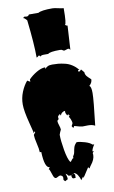

<svg xmlns="http://www.w3.org/2000/svg" viewBox="-123 -1185 779 1313"><g transform="rotate(-10 267.0 -529.0)"><path d="M341.3 -835.4Q270 -835.4 257.8 -822.3Q242.2 -822.3 225.6 -822.3Q209 -822.3 200.2 -813.5Q200.2 -822.3 190.9 -822.3Q180.2 -811.5 175.3 -811.5Q175.3 -906.2 156.2 -1073.2Q154.8 -1074.7 149.4 -1081.1Q138.7 -1093.3 130.9 -1093.3L140.1 -1101.6L157.2 -1099.6Q168.5 -1099.6 174.3 -1110.8H240.7Q262.2 -1124.5 339.4 -1124.5Q353 -1124.5 378.9 -1118.4Q404.8 -1112.3 416 -1112.3Q416 -998.5 404.3 -998.5Q413.6 -990.2 421.4 -990.2L411.6 -823.7L403.8 -833H394.5L371.1 -825.7Q363.8 -825.7 358.9 -830.6Q354 -835.4 341.3 -835.4ZM402.3 -293Q391.1 -293 347.2 -306.2L338.9 -293.9L330.1 -306.2Q330.1 -312 334.5 -317.6Q338.9 -323.2 338.9 -330.1Q338.9 -336.9 333 -353.3Q327.1 -369.6 321.3 -373L330.1 -385.3L323.2 -383.8L321.3 -393.6L312.5 -385.3Q302.2 -402.8 302.2 -409.9Q302.2 -417 303.2 -418.9Q292 -418.9 282 -410.9Q272 -402.8 270 -390.1L268.6 -397L259.8 -404.8V-397Q249 -397 249 -382.3Q249 -379.9 250.5 -371.1L240.7 -362.3L239.7 -357.9Q239.7 -347.7 246.3 -328.1Q252.9 -308.6 252.9 -297.9Q251 -295.9 244.9 -280.8Q238.8 -265.6 238.8 -264.2Q238.8 -222.7 250 -157.7Q261.2 -92.8 277.8 -68.8Q283.7 -68.8 290 -79.6Q296.4 -90.3 303.2 -90.3V-102.1Q313.5 -115.7 315.9 -131.6Q318.4 -147.5 323 -163.1Q327.6 -178.7 343.8 -194.3Q365.7 -194.3 400.6 -183.8Q435.5 -173.3 449.2 -158.2V-159.7L460 -158.2Q442.4 -132.8 439.5 -113.8H449.2L439.5 -102.1L440.9 -89.4Q440.9 -57.1 412.6 -22Q402.3 -9.3 400.9 -1.5L391.6 -11.7Q384.3 -2 370.4 21Q356.4 43.9 347.2 55.2V44.4L330.1 67.4Q325.7 46.9 313.5 28.8Q301.3 10.7 285.6 10.7L295.4 22.5V44.4L282.2 45.9Q268.6 46.9 268.6 22.5H250.5Q241.7 9.8 231.9 4.9Q233.4 10.3 236.3 17.6Q240.7 30.3 240.7 44.4L220.7 55.2L210.9 44.4L211.9 27.3Q211.9 20.5 205.3 15.6Q198.7 10.7 192.9 10.7Q187 10.7 177.2 16.6Q167.5 22.5 162.6 22.5Q152.3 22.5 145.5 5.6Q138.7 -11.2 133.8 -28.1Q128.9 -44.9 123.5 -44.9L133.8 -57.6Q98.1 -57.6 94.2 -170.4H84Q84 -191.9 74.2 -232.4Q64.5 -272.9 64.5 -293.9L77.1 -311L74.7 -316.9L64.5 -306.6V-316.9Q61 -333.5 48.8 -378.9Q25.9 -466.8 25.9 -511.7Q25.9 -556.6 42.7 -597.9Q59.6 -639.2 84 -667.5L104 -656.2V-672.4Q127.4 -696.8 160.2 -716.1Q192.9 -735.4 220.7 -735.8V-724.6Q227.5 -733.4 239 -739.7Q250.5 -746.1 271.2 -746.1Q292 -746.1 312.3 -744.4Q332.5 -742.7 358.9 -736.3Q408.7 -725.1 449.2 -678.7H439.5V-667.5H449.2L460 -678.7L479 -656.2Q479 -636.2 497.1 -619.6Q515.1 -603 517.6 -600.1Q517.6 -577.1 496.1 -557.6Q509.8 -553.2 509.8 -506.3Q509.8 -459.5 488.8 -283.2Q470.2 -293.9 440.4 -293.9ZM277.8 13.7Q276.9 19 270 22.5Q277.8 22.5 277.8 13.7ZM166 9.8Q165 8.8 164.1 8.8Q163.1 8.8 163.1 10.7Q163.1 9.8 166 9.8Z"/></g></svg>

Font: Butcherman Caps
Style: Regular
Weight: 400
Version: Version 001.003